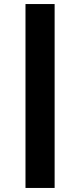

<svg xmlns="http://www.w3.org/2000/svg" viewBox="-20 -720 396 949"><path d="M106 209V-700H250V209Z"/></svg>

Font: Red Hat Text VF
Style: Regular
Weight: 400
Designer: Pentagram, MCKL
Foundry: Pentagram, MCKL
Version: Version 1.023